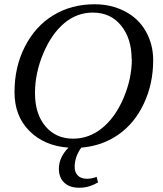

<svg xmlns="http://www.w3.org/2000/svg" viewBox="-20 -684 762 900"><path d="M440 173 437 172Q398 196 351 196Q306 196 281 172Q256 148 256 107Q256 54 301 8Q188 0 118 -70Q48 -140 48 -252Q48 -371 97 -466Q146 -562 231 -613Q315 -664 423 -664Q502 -664 565 -631Q629 -598 663 -538Q698 -477 698 -402Q698 -292 655 -200Q612 -107 535 -53Q459 0 361 8Q330 51 330 99Q330 124 345 139Q360 154 388 154Q410 154 433 145ZM598 -407H597Q597 -504 547 -565Q498 -625 415 -625Q341 -625 282 -576Q222 -526 183 -434Q144 -341 144 -248Q144 -150 193 -92Q242 -34 323 -34Q397 -34 458 -83Q520 -133 559 -224Q598 -316 598 -407Z"/></svg>

Font: Libra Serif Modern
Style: Italic
Weight: 400
Italic angle: -12°
Designer: Stefan Peev, Context Ltd
Foundry: Stefan Peev, Context Ltd
Version: Version 1.000